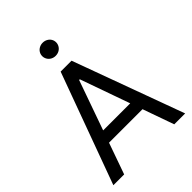

<svg xmlns="http://www.w3.org/2000/svg" viewBox="-254 -1030 1154 1154"><g transform="rotate(-45 323.0 -453.0)"><path d="M17.6 0 276.4 -707H369.1L627.9 0H535.2L325.2 -592.8H319.3L109.4 0ZM503.9 -276.4V-199.2H141.6V-276.4ZM263.7 -850.6Q263.7 -866.2 271.5 -878.9Q279.3 -891.6 293 -898.9Q306.6 -906.2 322.3 -906.2Q338.9 -906.2 352.5 -898.9Q366.2 -891.6 374 -878.9Q381.8 -866.2 381.8 -850.6Q381.8 -835.9 374 -822.8Q366.2 -809.6 352.5 -802.2Q338.9 -794.9 322.3 -794.9Q306.6 -794.9 293 -802.2Q279.3 -809.6 271.5 -822.8Q263.7 -835.9 263.7 -850.6Z"/></g></svg>

Font: Pretendard Std Variable
Style: Regular
Weight: 400
Designer: Base glyphs from Inter by Rasmus Andersson; Hangeul glyphs from Noto Sans CJK(Source Han Sans) by Jang Soo-young and Kan
Foundry: Kil Hyung-jin
Version: Version 1.309;Glyphs 3.2 (3225)